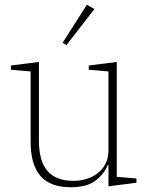

<svg xmlns="http://www.w3.org/2000/svg" viewBox="-20 -777 626 809"><path d="M279 12Q191 12 150 -36Q109 -84 109 -181V-476L26 -483V-501L144 -516V-185Q144 -97 180.5 -56Q217 -15 289 -15Q318 -15 344.5 -23Q371 -31 391.5 -47Q412 -63 424.5 -87Q437 -111 437 -144V-476L354 -483V-501L472 -516V-32L555 -25V-7L437 8V-82H434Q420 -45 383 -16.5Q346 12 279 12ZM244 -597 346 -757 378 -739 260 -587Z"/></svg>

Font: IBM Plex Serif ExtraLight
Style: Regular
Weight: 200
Designer: Mike Abbink, Paul van der Laan, Pieter van Rosmalen
Foundry: Bold Monday
Version: Version 2.5